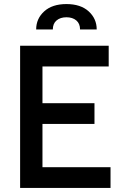

<svg xmlns="http://www.w3.org/2000/svg" viewBox="-20 -925 600 945"><path d="M79 -700H515V-598H189V-417H445V-315H189V-102H524V0H79ZM456 -780H374Q374 -809 355.5 -824.5Q337 -840 307 -840Q277 -840 258.5 -824.5Q240 -809 240 -780H158Q158 -833 197.5 -869Q237 -905 307 -905Q377 -905 416.5 -869Q456 -833 456 -780Z"/></svg>

Font: Cabin Medium
Style: Regular
Weight: 500
Designer: Pablo Impallari
Foundry: Pablo Impallari. http://www.impallari.com Igino Marini. http://www.ikern.com
Version: Version 2.200